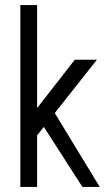

<svg xmlns="http://www.w3.org/2000/svg" viewBox="-20 -735 437 755"><path d="M304 0 126 -277 186 -306 372 0ZM116 -190 69 -237 274 -500H361ZM60 0V-715H126V0Z"/></svg>

Font: Akshar Light Light
Style: Regular
Weight: 300
Version: Version 1.100